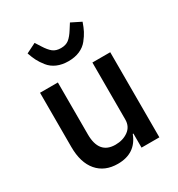

<svg xmlns="http://www.w3.org/2000/svg" viewBox="-182 -883 944 1016"><g transform="rotate(-30 290.0 -375.5)"><path d="M393 0V-86H389Q352 12 243 12Q163 12 118 -40.5Q73 -93 73 -189V-520H182V-203Q182 -82 282 -82Q328 -82 360.5 -105.5Q393 -129 393 -172V-520H502V0ZM120 -733 180 -763 201 -730Q221 -698 239.5 -683.5Q258 -669 288 -669Q318 -669 336.5 -683.5Q355 -698 375 -730L396 -763L456 -733Q446 -704 435.5 -683.5Q425 -663 406 -639Q387 -615 357 -602Q327 -589 288 -589Q249 -589 219 -602Q189 -615 170 -639Q151 -663 140.5 -683.5Q130 -704 120 -733Z"/></g></svg>

Font: IBM Plex Sans Medm
Style: Regular
Weight: 500
Designer: Mike Abbink, Paul van der Laan, Pieter van Rosmalen
Foundry: Bold Monday
Version: Version 3.005